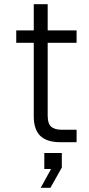

<svg xmlns="http://www.w3.org/2000/svg" viewBox="-20 -674 421 910"><path d="M267 0Q202 0 171 -30Q140 -60 140 -124V-471H57V-530H140V-654H206V-530H343V-471H206V-126Q206 -88 222.5 -73.5Q239 -59 273 -59H343V0ZM173 216 222 127H190V51H273V120L219 216Z"/></svg>

Font: Geist Light
Style: Regular
Weight: 400
Designer: Basement.studio, Andrés Briganti, Mateo Zaragoza
Foundry: Basement.studio, Vercel, Andrés Briganti, Guido Ferreyra, Mateo Zaragoza
Version: Version 1.401